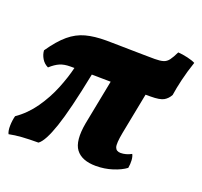

<svg xmlns="http://www.w3.org/2000/svg" viewBox="-97 -624 783 743"><g transform="rotate(20 294.5 -252.0)"><path d="M8 9Q2 -3 2.5 -24.5Q3 -46 8 -65Q50 -94 80.5 -137.5Q111 -181 130.5 -229Q150 -277 160 -319Q151 -319 143 -319Q118 -319 100.5 -311.5Q83 -304 63 -286Q46 -294 36.5 -310Q27 -326 26 -343Q59 -391 89.5 -416.5Q120 -442 155.5 -451.5Q191 -461 239 -461Q252 -461 277.5 -460.5Q303 -460 334 -459.5Q365 -459 393.5 -458.5Q422 -458 440 -458Q462 -458 475 -462Q488 -466 497 -478Q506 -490 517 -513Q535 -512 556.5 -507Q578 -502 589 -496Q575 -455 566 -417Q557 -379 553 -351Q544 -334 528.5 -325Q513 -316 474 -316Q464 -316 454 -316L421 -147Q412 -100 417 -85.5Q422 -71 440 -71Q462 -71 484 -83Q489 -74 490 -59Q491 -44 488 -27Q468 -12 435.5 -1.5Q403 9 367 9Q309 9 284.5 -23.5Q260 -56 274 -133L310 -317Q290 -317 270.5 -317.5Q251 -318 232 -318Q201 -163 176 -89.5Q151 -16 128 0Q90 0 61 2Q32 4 8 9Z"/></g></svg>

Font: Vollkorn ExtraBold
Style: Italic
Weight: 800
Italic angle: -11°
Designer: Friedrich Althausen
Foundry: Friedrich Althausen
Version: Version 5.000; ttfautohint (v1.8.3)